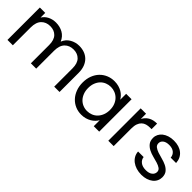

<svg xmlns="http://www.w3.org/2000/svg" viewBox="152 -1423 2297 2297"><g transform="rotate(45 1300.5 -274.5)"><path d="M868 -310Q868 -395 827 -437Q786 -479 718 -479Q649 -479 606 -435Q563 -391 563 -302V0H473V-310Q473 -395 432 -437Q391 -479 323 -479Q254 -479 211 -435Q168 -391 168 -302V0H77V-548H168V-469Q195 -513 241 -535.5Q287 -558 341 -558Q409 -558 462 -528Q515 -498 542 -436Q566 -496 619.5 -527Q673 -558 736 -558Q783 -558 823.5 -543.5Q864 -529 894 -499.5Q924 -470 941 -426Q958 -382 958 -323V0H868Z M1073 -276Q1073 -340 1093 -392Q1113 -444 1148 -480.5Q1183 -517 1230.5 -537Q1278 -557 1333 -557Q1371 -557 1403.5 -548Q1436 -539 1461.5 -524Q1487 -509 1506 -489Q1525 -469 1537 -448V-548H1629V0H1537V-102Q1525 -80 1505.5 -60Q1486 -40 1460 -24.5Q1434 -9 1402 0Q1370 9 1332 9Q1277 9 1230 -11.5Q1183 -32 1148 -69.5Q1113 -107 1093 -159.5Q1073 -212 1073 -276ZM1537 -275Q1537 -323 1522 -360.5Q1507 -398 1481.5 -424Q1456 -450 1422 -464Q1388 -478 1351 -478Q1313 -478 1279.5 -464.5Q1246 -451 1221 -425.5Q1196 -400 1181 -362Q1166 -324 1166 -276Q1166 -228 1181 -189.5Q1196 -151 1221 -125Q1246 -99 1279.5 -85Q1313 -71 1351 -71Q1388 -71 1422 -84.5Q1456 -98 1481.5 -124.5Q1507 -151 1522 -189Q1537 -227 1537 -275Z M1874 0H1783V-548H1874V-459Q1897 -505 1941 -531.5Q1985 -558 2051 -558V-464H2027Q1994 -464 1966 -456Q1938 -448 1917.5 -428.5Q1897 -409 1885.5 -377.5Q1874 -346 1874 -298Z M2550 -149Q2550 -115 2536 -86Q2522 -57 2495.5 -36Q2469 -15 2432 -3Q2395 9 2350 9Q2302 9 2262 -3.5Q2222 -16 2192.5 -38.5Q2163 -61 2145.5 -92Q2128 -123 2126 -161H2220Q2224 -121 2257.5 -94.5Q2291 -68 2349 -68Q2403 -68 2432 -91.5Q2461 -115 2461 -149Q2461 -179 2437 -196Q2413 -213 2377 -224Q2341 -235 2299 -245.5Q2257 -256 2221 -274.5Q2185 -293 2161 -323Q2137 -353 2137 -404Q2137 -435 2151 -463Q2165 -491 2191.5 -512Q2218 -533 2255 -545Q2292 -557 2338 -557Q2429 -557 2484.5 -511.5Q2540 -466 2545 -385H2454Q2451 -427 2420.5 -453.5Q2390 -480 2335 -480Q2284 -480 2256 -458.5Q2228 -437 2228 -404Q2228 -372 2251.5 -354Q2275 -336 2310.5 -324Q2346 -312 2387.5 -301.5Q2429 -291 2465 -273.5Q2501 -256 2525 -227Q2549 -198 2550 -149Z"/></g></svg>

Font: Poppins
Style: Regular
Weight: 400
Designer: Ninad Kale (Devanagari), Jonny Pinhorn (Latin)
Foundry: Indian Type Foundry
Version: Version 3.002 2017